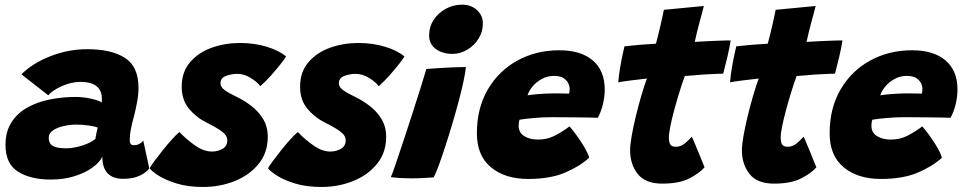

<svg xmlns="http://www.w3.org/2000/svg" viewBox="-20 -742 4026 802"><path d="M192.5 8Q107.5 8 55.2 -25Q3 -58 3 -136.5Q3 -192.5 27.8 -231Q52.5 -269.5 94.2 -292.8Q136 -316 188 -326.5Q240 -337 295 -337Q329.5 -337 362.8 -329.2Q396 -321.5 405.5 -313.5Q406 -320.5 405.2 -335.8Q404.5 -351 399.5 -360.5Q383 -400 316 -400Q278.5 -400 239 -382.5Q199.5 -365 181.5 -344L69.5 -431.5Q116 -478 190.5 -507.2Q265 -536.5 345 -536.5Q445.5 -536.5 502 -500.2Q558.5 -464 558.5 -375Q558.5 -347.5 552.8 -316.5Q547 -285.5 539.5 -255.5Q532 -229.5 527 -204.2Q522 -179 522 -158.5Q522 -144.5 526.5 -140Q531 -135.5 540 -135.5Q562.5 -135.5 578.5 -154.5L603.5 -39Q592.5 -22 564.2 -8.5Q536 5 495.5 5Q407.5 5 407.5 -87.5Q396 -63.5 365.8 -41.8Q335.5 -20 291 -6Q246.5 8 192.5 8ZM256.5 -122.5Q277.5 -122.5 301.8 -128Q326 -133.5 346.8 -142.8Q367.5 -152 378.5 -162Q380 -173 382.8 -186.5Q385.5 -200 388 -209Q379 -213.5 352.8 -217.5Q326.5 -221.5 299 -221.5Q274 -221.5 247.2 -215.8Q220.5 -210 202 -197.8Q183.5 -185.5 183.5 -166Q183.5 -143 200.2 -132.8Q217 -122.5 256.5 -122.5Z M828.5 39Q765 39 718 24.5Q671 10 642.2 -8.5Q613.5 -27 605 -39Q610 -49 625.2 -69.5Q640.5 -90 659.8 -114.2Q679 -138.5 697.8 -159.2Q716.5 -180 729.5 -190.5Q758 -160.5 794.2 -134.8Q830.5 -109 865.5 -109Q889.5 -109 909.5 -120.2Q929.5 -131.5 929.5 -156Q929.5 -177 905 -194.2Q880.5 -211.5 846.5 -228Q800 -251 769.5 -287.8Q739 -324.5 739 -379.5Q739 -441.5 774 -482.2Q809 -523 864.8 -542.8Q920.5 -562.5 982.5 -562.5Q1042 -562.5 1094 -546.8Q1146 -531 1175 -506Q1169 -496 1152.2 -474.5Q1135.5 -453 1113.2 -428Q1091 -403 1067.5 -382Q1053.5 -400.5 1026.2 -417Q999 -433.5 970.5 -433.5Q948.5 -433.5 924.8 -425.2Q901 -417 901 -394Q901 -378.5 918.2 -365.8Q935.5 -353 971.5 -336Q999.5 -322.5 1029 -300.2Q1058.5 -278 1078.5 -245.8Q1098.5 -213.5 1098.5 -170.5Q1098.5 -104 1060 -57Q1021.5 -10 960 14.5Q898.5 39 828.5 39Z M1323 39Q1259.5 39 1212.5 24.5Q1165.5 10 1136.8 -8.5Q1108 -27 1099.5 -39Q1104.5 -49 1119.8 -69.5Q1135 -90 1154.2 -114.2Q1173.5 -138.5 1192.2 -159.2Q1211 -180 1224 -190.5Q1252.5 -160.5 1288.8 -134.8Q1325 -109 1360 -109Q1384 -109 1404 -120.2Q1424 -131.5 1424 -156Q1424 -177 1399.5 -194.2Q1375 -211.5 1341 -228Q1294.5 -251 1264 -287.8Q1233.5 -324.5 1233.5 -379.5Q1233.5 -441.5 1268.5 -482.2Q1303.5 -523 1359.2 -542.8Q1415 -562.5 1477 -562.5Q1536.5 -562.5 1588.5 -546.8Q1640.5 -531 1669.5 -506Q1663.5 -496 1646.8 -474.5Q1630 -453 1607.8 -428Q1585.5 -403 1562 -382Q1548 -400.5 1520.8 -417Q1493.5 -433.5 1465 -433.5Q1443 -433.5 1419.2 -425.2Q1395.5 -417 1395.5 -394Q1395.5 -378.5 1412.8 -365.8Q1430 -353 1466 -336Q1494 -322.5 1523.5 -300.2Q1553 -278 1573 -245.8Q1593 -213.5 1593 -170.5Q1593 -104 1554.5 -57Q1516 -10 1454.5 14.5Q1393 39 1323 39Z M1869.5 -517Q1828 -517 1800.2 -537.5Q1772.5 -558 1772.5 -593.5Q1772.5 -630.5 1791.8 -659.5Q1811 -688.5 1842.5 -705.5Q1874 -722.5 1910.5 -722.5Q1948 -722.5 1972.5 -699.8Q1997 -677 1997 -643.5Q1997 -609.5 1979.2 -581Q1961.5 -552.5 1932.5 -534.8Q1903.5 -517 1869.5 -517ZM1791.5 -1Q1782.5 -0.5 1755 1.2Q1727.5 3 1698 3Q1677 3 1655.2 1.8Q1633.5 0.5 1612.5 -2Q1618.5 -15 1632.2 -55Q1646 -95 1664 -149.8Q1682 -204.5 1701 -262.8Q1720 -321 1735.8 -371.8Q1751.5 -422.5 1761 -454Q1780.5 -455.5 1811.8 -457.5Q1843 -459.5 1874.5 -460.8Q1906 -462 1926 -462Q1925 -445 1917 -406.5Q1909 -368 1897 -323Q1885 -277.5 1870.2 -227.8Q1855.5 -178 1840.5 -132Q1825.5 -86 1812.8 -51.2Q1800 -16.5 1791.5 -1Z M2441 -83Q2401.5 -47 2339.8 -20.8Q2278 5.5 2186 5.5Q2089.5 5.5 2030.8 -43.2Q1972 -92 1972 -185Q1972 -290.5 2017.8 -368.5Q2063.5 -446.5 2141.5 -489.2Q2219.5 -532 2316 -532Q2407 -532 2456.5 -489.2Q2506 -446.5 2506 -368.5Q2506 -338.5 2498.5 -307Q2491 -275.5 2477 -250Q2469.5 -250.5 2443.8 -251Q2418 -251.5 2385.8 -251.8Q2353.5 -252 2325.8 -252.2Q2298 -252.5 2287.5 -252.5Q2246.5 -252.5 2208.8 -249Q2171 -245.5 2150.5 -242Q2146.5 -232 2146.5 -216.5Q2146.5 -188 2169.8 -173.5Q2193 -159 2227 -159Q2264.5 -159 2295.2 -174.2Q2326 -189.5 2359 -214Q2361.5 -211.5 2372.8 -197.5Q2384 -183.5 2398 -163.2Q2412 -143 2424.2 -121.5Q2436.5 -100 2441 -83ZM2183.5 -344Q2199.5 -346.5 2228 -349Q2256.5 -351.5 2293 -352Q2314 -352 2332.5 -351.5Q2351 -351 2357 -351Q2358.5 -356 2359 -361.5Q2359.5 -367 2359.5 -372.5Q2358.5 -394 2342.2 -409.5Q2326 -425 2295 -425Q2266.5 -425 2243.2 -412.2Q2220 -399.5 2204.5 -380.8Q2189 -362 2183.5 -344Z M2923 -43Q2901 -18 2858.8 3.5Q2816.5 25 2746.5 25Q2675.5 25 2643.8 -15.5Q2612 -56 2612 -114Q2612 -136.5 2618.5 -173.8Q2625 -211 2635.5 -254.5Q2646 -298 2658.2 -340Q2670.5 -382 2682 -414Q2645 -410 2610.8 -405.5Q2576.5 -401 2562.5 -398Q2565 -430 2570.8 -462.8Q2576.5 -495.5 2581.8 -519.2Q2587 -543 2588.5 -548.5Q2619 -552 2651.2 -554.8Q2683.5 -557.5 2720 -559.5Q2730.5 -599 2739 -636Q2743 -654 2747 -672.2Q2751 -690.5 2753 -701L2920 -717Q2919 -711.5 2913.2 -690.5Q2907.5 -669.5 2900 -641.5Q2896 -625.5 2891.2 -606.8Q2886.5 -588 2882 -567Q2898.5 -568 2921 -569.2Q2943.5 -570.5 2957 -571Q2987.5 -572.5 3006.8 -572.8Q3026 -573 3032 -573Q3028 -545.5 3018.8 -506Q3009.5 -466.5 3001 -434.5Q2996 -434.5 2968.2 -433.2Q2940.5 -432 2915 -430.5Q2897.5 -429 2877 -427.2Q2856.5 -425.5 2840.5 -424.5Q2829.5 -394.5 2818 -357.2Q2806.5 -320 2796.5 -283Q2786.5 -246 2780.2 -215.2Q2774 -184.5 2774 -167.5Q2774 -149.5 2779.5 -139.2Q2785 -129 2803.5 -129Q2824 -129 2841 -143.2Q2858 -157.5 2869.5 -171Q2872.5 -166 2880.2 -147.5Q2888 -129 2897.2 -106.5Q2906.5 -84 2913.8 -65.8Q2921 -47.5 2923 -43Z M3390 -43Q3368 -18 3325.8 3.5Q3283.5 25 3213.5 25Q3142.5 25 3110.8 -15.5Q3079 -56 3079 -114Q3079 -136.5 3085.5 -173.8Q3092 -211 3102.5 -254.5Q3113 -298 3125.2 -340Q3137.5 -382 3149 -414Q3112 -410 3077.8 -405.5Q3043.5 -401 3029.5 -398Q3032 -430 3037.8 -462.8Q3043.5 -495.5 3048.8 -519.2Q3054 -543 3055.5 -548.5Q3086 -552 3118.2 -554.8Q3150.5 -557.5 3187 -559.5Q3197.5 -599 3206 -636Q3210 -654 3214 -672.2Q3218 -690.5 3220 -701L3387 -717Q3386 -711.5 3380.2 -690.5Q3374.5 -669.5 3367 -641.5Q3363 -625.5 3358.2 -606.8Q3353.5 -588 3349 -567Q3365.5 -568 3388 -569.2Q3410.5 -570.5 3424 -571Q3454.5 -572.5 3473.8 -572.8Q3493 -573 3499 -573Q3495 -545.5 3485.8 -506Q3476.5 -466.5 3468 -434.5Q3463 -434.5 3435.2 -433.2Q3407.5 -432 3382 -430.5Q3364.5 -429 3344 -427.2Q3323.5 -425.5 3307.5 -424.5Q3296.5 -394.5 3285 -357.2Q3273.5 -320 3263.5 -283Q3253.5 -246 3247.2 -215.2Q3241 -184.5 3241 -167.5Q3241 -149.5 3246.5 -139.2Q3252 -129 3270.5 -129Q3291 -129 3308 -143.2Q3325 -157.5 3336.5 -171Q3339.5 -166 3347.2 -147.5Q3355 -129 3364.2 -106.5Q3373.5 -84 3380.8 -65.8Q3388 -47.5 3390 -43Z M3914.5 -83Q3875 -47 3813.2 -20.8Q3751.5 5.5 3659.5 5.5Q3563 5.5 3504.2 -43.2Q3445.5 -92 3445.5 -185Q3445.5 -290.5 3491.2 -368.5Q3537 -446.5 3615 -489.2Q3693 -532 3789.5 -532Q3880.5 -532 3930 -489.2Q3979.5 -446.5 3979.5 -368.5Q3979.5 -338.5 3972 -307Q3964.5 -275.5 3950.5 -250Q3943 -250.5 3917.2 -251Q3891.5 -251.5 3859.2 -251.8Q3827 -252 3799.2 -252.2Q3771.5 -252.5 3761 -252.5Q3720 -252.5 3682.2 -249Q3644.5 -245.5 3624 -242Q3620 -232 3620 -216.5Q3620 -188 3643.2 -173.5Q3666.5 -159 3700.5 -159Q3738 -159 3768.8 -174.2Q3799.5 -189.5 3832.5 -214Q3835 -211.5 3846.2 -197.5Q3857.5 -183.5 3871.5 -163.2Q3885.5 -143 3897.8 -121.5Q3910 -100 3914.5 -83ZM3657 -344Q3673 -346.5 3701.5 -349Q3730 -351.5 3766.5 -352Q3787.5 -352 3806 -351.5Q3824.5 -351 3830.5 -351Q3832 -356 3832.5 -361.5Q3833 -367 3833 -372.5Q3832 -394 3815.8 -409.5Q3799.5 -425 3768.5 -425Q3740 -425 3716.8 -412.2Q3693.5 -399.5 3678 -380.8Q3662.5 -362 3657 -344Z"/></svg>

Font: Grandstander ExtraBold
Style: Italic
Weight: 800
Italic angle: -15°
Designer: Tyler Finck
Foundry: Etcetera Type Co
Version: Version 1.200; ttfautohint (v1.8.3)